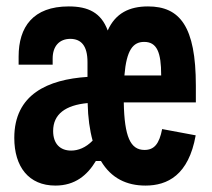

<svg xmlns="http://www.w3.org/2000/svg" viewBox="-20 -566 660 598"><path d="M194 -546C83 -546 38 -482 38 -390V-364.5H144V-383.5C144 -422.5 165 -445 199.5 -445C232.5 -444.5 252.5 -424 252.5 -372.5V-326.5C129.5 -318.5 24.5 -272.5 24.5 -136.5C24.5 -46.5 69.5 12 152.5 12C214 12 252 -20.5 278.5 -64.5H294.5C326.5 -10.5 375 12 433 12C501.5 12 567.5 -20.5 589.5 -144.5L485 -164C476 -118 460.5 -99 430 -99C386 -99 367.5 -140.5 365.5 -247H590V-299.5C590 -484 540 -546 441 -546C383 -546 339.5 -525 315.5 -471C295 -526.5 255 -546 194 -546ZM145.5 -158C145.5 -210.5 184 -238.5 253 -245C254 -199 259.5 -160.5 268.5 -128C247 -106 223.5 -97 201.5 -97C167.5 -97 145.5 -118 145.5 -158ZM367.5 -331C374 -410.5 394.5 -435.5 429 -435.5C469 -435.5 482 -402.5 482 -332V-331Z"/></svg>

Font: Monaspace Neon
Style: Bold
Weight: 700
Designer: Riley Cran & the Lettermatic Team
Foundry: Lettermatic
Version: Version 1.200 (Monaspace Neon)